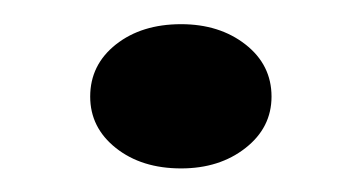

<svg xmlns="http://www.w3.org/2000/svg" viewBox="-20 -134 293 162"><path d="M56.1 -52.5Q56.1 -79.3 77.8 -96.5Q99.5 -113.6 132.8 -113.6Q165.2 -113.6 187.1 -96.5Q209.1 -79.3 209.1 -52.5Q209.1 -26.3 187.1 -9.1Q165.2 8.1 132.8 8.1Q99.5 8.1 77.8 -9.1Q56.1 -26.3 56.1 -52.5Z"/></svg>

Font: Myanmar KatKuu
Style: Regular
Weight: 400
Designer: Khon Soe Zaw Thu
Foundry: MPUA
Version: Version 1.00 September 13, 2016, initial release